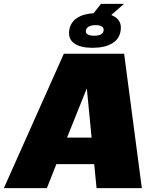

<svg xmlns="http://www.w3.org/2000/svg" viewBox="-21 -980 760 1000"><path d="M481.9 0 469.7 -125H272.5L223.1 0H-1L311.5 -700.2H625.5L717.8 0ZM431.2 -520 328.1 -263.2H456.1ZM625 -960 558.6 -901.9Q616.2 -879.4 607.4 -820.8Q601.1 -776.4 562.7 -753.7Q524.4 -731 460.9 -731Q397.9 -731 365.7 -753.9Q333.5 -776.9 339.4 -820.8Q345.2 -862.3 378.7 -885.3Q412.1 -908.2 466.8 -911.1L504.9 -960ZM468.8 -793.9Q515.1 -793.9 518.6 -820.8Q522 -849.1 476.1 -849.1Q455.1 -849.1 441.7 -841.8Q428.2 -834.5 426.3 -820.8Q424.3 -807.6 436 -800.8Q447.8 -793.9 468.8 -793.9Z"/></svg>

Font: Fivo Sans Black
Style: Regular
Weight: 900
Designer: Alexander Slobzheninov
Foundry: Alexander Slobzheninov
Version: 1.0